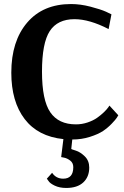

<svg xmlns="http://www.w3.org/2000/svg" viewBox="-20 -680 616 951"><path d="M308 251Q275 251 251 239.5Q227 228 220 216L212 205L238 176Q258 205 293 205Q343 205 343 148Q343 127 328 115.5Q313 104 298 101L283 98L294 9Q168 -4 102 -90.5Q36 -177 36 -320Q36 -476 114.5 -568Q193 -660 332 -660Q378 -660 428 -647Q478 -634 505 -622L532 -609L518 -536Q423 -585 349 -585Q265 -585 226.5 -526Q188 -467 188 -325Q188 -184 229 -124Q270 -64 356 -64Q386 -64 414 -73.5Q442 -83 461 -96.5Q480 -110 494.5 -124Q509 -138 516 -148L522 -157L566 -109Q563 -104 558 -96Q553 -88 533.5 -67.5Q514 -47 490 -31Q466 -15 425 -2Q384 11 338 11L333 58Q333 59 355.5 66Q378 73 400 94.5Q422 116 422 150Q422 196 392.5 223.5Q363 251 308 251Z"/></svg>

Font: Arsenal
Style: Bold
Weight: 700
Designer: Andrij Shevchenko
Foundry: Stairsfor
Version: Version 2.001;PS 002.001;hotconv 1.0.88;makeotf.lib2.5.64775